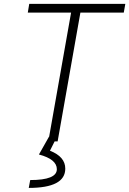

<svg xmlns="http://www.w3.org/2000/svg" viewBox="-20 -713 652 968"><path d="M223.6 0 338.4 -649.4H120.1L127.4 -693.4H611.8L604 -649.4H385.3L270.5 0ZM125 234.4 132.3 194.8Q266.6 194.8 266.6 140.1Q266.6 89.8 176.3 65.9L227.1 -23.9L258.3 -5.9L231.9 46.9Q309.1 77.1 309.1 137.2Q309.1 234.4 125 234.4Z"/></svg>

Font: Cascadia Code NF ExtraLight
Style: Italic
Weight: 200
Italic angle: -10°
Monospace: yes
Designer: Aaron Bell
Foundry: Saja Typeworks
Version: Version 2404.023; ttfautohint (v1.8.4)